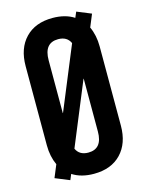

<svg xmlns="http://www.w3.org/2000/svg" viewBox="-110 -778 655 857"><g transform="rotate(-15 217.0 -350.0)"><path d="M393 -683 369 -625Q388 -584 388 -533V-167Q388 -85 342.5 -37.5Q297 10 217 10Q158 10 118 -16L107 10L41 -17L65 -75Q46 -116 46 -167V-533Q46 -615 91.5 -662.5Q137 -710 217 -710Q276 -710 316 -684L327 -710ZM217 -612Q152 -612 152 -532V-288H153L273 -579Q258 -612 217 -612ZM281 -412 161 -121Q176 -88 217 -88Q282 -88 282 -168V-412Z"/></g></svg>

Font: Bebas Kai
Style: Regular
Weight: 400
Designer: Ryoichi Tsunekawa
Foundry: Dharma Type
Version: Version 1.001;PS 001.001;hotconv 1.0.70;makeotf.lib2.5.58329